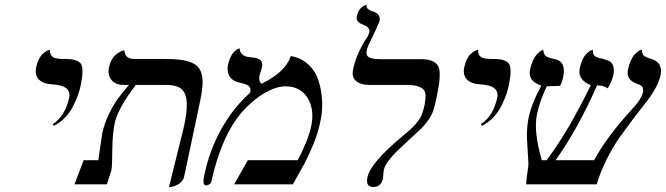

<svg xmlns="http://www.w3.org/2000/svg" viewBox="-20 -766 2767 798"><path d="M203.6 -243.2 199.2 -250Q251 -283.2 267.6 -360.8Q272.5 -385.7 254.9 -399.4Q237.8 -413.1 200.2 -415Q159.7 -417 141.6 -435.5Q123.5 -454.1 130.4 -486.8Q134.3 -505.4 141.6 -519.8Q148.9 -534.2 156.7 -541.3Q164.6 -548.3 171.6 -552.7Q178.7 -557.1 183.6 -558.1L188 -559.1Q187 -548.3 190.7 -540.5Q194.3 -532.7 199.5 -529.1Q204.6 -525.4 214.8 -523.4Q225.1 -521.5 231.4 -521.2Q237.8 -521 250.5 -521Q303.7 -521 316.7 -500.2Q329.6 -479.5 315.4 -411.1Q311.5 -392.1 304.2 -371.1Q296.9 -350.6 284.2 -325.2Q271.5 -299.8 250.5 -277.6Q229.5 -255.4 203.6 -243.2Z M682.1 12.2 743.2 -233.9Q758.3 -299.8 756.1 -339.6Q753.9 -379.4 733.9 -396.2Q713.9 -413.1 669.4 -413.1H544.4Q469.7 -314.5 457 -255.9Q447.3 -209.5 446.8 -142.1Q446.3 -74.7 442.9 -58.1L424.3 0H289.6L327.6 -100.1H388.7L394.5 -141.1L401.4 -187.5Q403.8 -207.5 404.8 -211.9Q414.1 -253.4 432.6 -292Q452.1 -331.5 469.7 -355.5Q487.3 -379.4 516.1 -413.1H494.1Q459.5 -413.1 442.9 -434.3Q426.3 -455.6 433.1 -486.8Q437 -504.4 444.8 -518.1Q452.6 -531.7 461.4 -538.8Q470.2 -545.9 478.3 -550.3Q486.3 -554.7 491.7 -555.7L497.1 -557.1Q498.5 -521 538.1 -521H664.1Q701.7 -521 727.8 -517.8Q753.9 -514.6 773.7 -506.8Q793.5 -499 804 -486.6Q814.5 -474.1 819.1 -453.6Q823.7 -433.1 821.3 -407.2Q819.3 -381.3 811.5 -344.2L745.6 -33.2Q743.2 -21.5 735.6 -12.5Q728 -3.4 719.2 1Q710.4 5.4 702.1 8.3Q693.4 11.2 687.5 11.7Z M1188.5 -533.2Q1230.5 -525.9 1260 -499.3Q1289.6 -472.7 1302.7 -434.3Q1315.9 -396 1318.6 -348.4Q1321.3 -300.8 1309.6 -252Q1300.3 -208.5 1279.3 -158.9Q1258.3 -109.4 1243.7 -83L1197.3 0H953.1L1010.3 -100.1H1217.3Q1260.7 -182.6 1273.4 -241.2Q1288.1 -311 1258.3 -359.1Q1228.5 -407.2 1166.5 -407.2Q1127.9 -407.2 1079.1 -378.9Q1029.8 -350.1 987.3 -301.8Q900.4 -203.1 857.9 -8.8Q856.9 -4.9 850.1 0Q843.3 4.9 836.9 4.9Q827.1 4.9 825.9 -8.1Q824.7 -21 830.1 -42Q851.6 -143.6 900.6 -231Q949.7 -318.4 1020 -380.9Q1023.9 -399.9 1014.6 -408.2Q1006.3 -415.5 974.1 -422.9Q945.8 -429.2 933.8 -449.5Q921.9 -469.7 927.7 -497.1Q931.6 -514.6 938 -528.1Q944.3 -541.5 950.7 -548.3Q957 -555.2 962.9 -559.1Q968.8 -563 972.7 -564L976.1 -564.9Q976.6 -550.8 984.9 -542.2Q993.2 -533.7 1001.5 -531.5Q1009.8 -529.3 1022.5 -527.8Q1034.2 -526.9 1041.5 -525.4Q1048.8 -523.9 1057.1 -519.8Q1065.4 -515.6 1068.4 -506.8Q1071.3 -498 1068.4 -484.9Q1066.4 -475.6 1063.2 -467.3Q1060.1 -459 1058.6 -453.1Q1056.2 -443.4 1058.3 -432.9Q1060.5 -422.4 1066.9 -418Q1167.5 -466.8 1188.5 -533.2Z M1504.4 -558.1Q1499.5 -535.2 1514.2 -527.6Q1528.8 -520 1561 -520H1731.4Q1757.8 -520 1773.9 -513.4Q1790 -506.8 1798.3 -495.8Q1806.6 -484.9 1807.4 -463.4Q1808.1 -441.9 1805.2 -419.9Q1802.2 -397.9 1794.4 -360.8Q1787.1 -325.7 1781.2 -307.6Q1775.4 -289.1 1761 -268.1Q1746.6 -247.1 1730.5 -231.4L1677.2 -182.1L1627 -134.8Q1611.3 -119.6 1595.2 -98.4Q1579.1 -77.1 1575.7 -61Q1573.7 -52.7 1573.2 -41.3Q1572.8 -29.8 1571.8 -24.9Q1564.5 11.2 1531.2 11.2Q1498.5 11.2 1507.3 -29.8Q1520 -89.4 1654.3 -201.2Q1680.7 -223.1 1692.4 -234.4Q1704.6 -245.6 1716.3 -261Q1728 -276.4 1733.9 -292Q1739.7 -307.6 1745.1 -332Q1749.5 -356.9 1748.3 -374.8Q1747.1 -392.6 1727.8 -402.8Q1708.5 -413.1 1669.4 -413.1H1516.6Q1478 -413.1 1459.2 -429.7Q1440.4 -446.3 1447.8 -479Q1459.5 -534.7 1496.6 -597.2Q1511.7 -617.2 1515.1 -632.8Q1517.1 -641.1 1512.5 -647.7Q1507.8 -654.3 1502.9 -657Q1498 -659.7 1489.7 -663.1Q1457.5 -674.3 1462.9 -698.2Q1465.8 -710.9 1470.9 -720.2Q1476.1 -729.5 1481.4 -734.1Q1486.8 -738.8 1491.9 -741.5Q1497.1 -744.1 1500 -745.1L1503.4 -746.1Q1502 -734.4 1510 -728Q1518.1 -721.7 1527.3 -719.2Q1564 -709 1557.6 -678.2Q1557.1 -675.8 1541.7 -642.1Q1526.4 -608.4 1522.9 -602.1Q1507.8 -573.7 1504.4 -558.1Z M1982.9 -243.2 1978.5 -250Q2030.3 -283.2 2046.9 -360.8Q2051.8 -385.7 2034.2 -399.4Q2017.1 -413.1 1979.5 -415Q1939 -417 1920.9 -435.5Q1902.8 -454.1 1909.7 -486.8Q1913.6 -505.4 1920.9 -519.8Q1928.2 -534.2 1936 -541.3Q1943.8 -548.3 1950.9 -552.7Q1958 -557.1 1962.9 -558.1L1967.3 -559.1Q1966.3 -548.3 1970 -540.5Q1973.6 -532.7 1978.8 -529.1Q1983.9 -525.4 1994.1 -523.4Q2004.4 -521.5 2010.7 -521.2Q2017.1 -521 2029.8 -521Q2083 -521 2095.9 -500.2Q2108.9 -479.5 2094.7 -411.1Q2090.8 -392.1 2083.5 -371.1Q2076.2 -350.6 2063.5 -325.2Q2050.8 -299.8 2029.8 -277.6Q2008.8 -255.4 1982.9 -243.2Z M2725.1 -452.1Q2719.7 -426.3 2702.1 -395.5Q2684.1 -364.3 2660.6 -335L2608.4 -267.6L2552.7 -191.4Q2526.4 -153.3 2501 -102.5Q2475.6 -51.8 2460 0H2167Q2167 -17.1 2171.6 -45.7Q2176.3 -74.2 2176.3 -85.9Q2175.3 -106.9 2173.1 -140.4Q2170.9 -173.8 2170.2 -190.7Q2169.4 -207.5 2170.9 -231Q2172.4 -254.4 2176.8 -275.9Q2189.5 -336.4 2230 -410.2Q2172.9 -428.2 2183.1 -477.1Q2187.5 -497.6 2194.8 -513.7Q2202.1 -529.8 2209.2 -537.8Q2216.3 -545.9 2222.9 -551Q2229.5 -556.2 2233.4 -557.6L2237.8 -559.1Q2239.3 -540.5 2248.3 -533.2Q2257.3 -525.9 2287.1 -520Q2334.5 -509.8 2320.3 -443.8Q2315.9 -423.3 2307.6 -409.2Q2293 -409.2 2276.4 -408.2Q2259.8 -407.2 2252.4 -407.2Q2223.1 -344.7 2211.9 -292Q2196.8 -220.2 2231.9 -100.1H2252Q2341.8 -219.7 2435.5 -412.1Q2379.4 -434.6 2389.6 -482.9Q2394 -502.9 2401.1 -518.1Q2408.2 -533.2 2415.3 -540.5Q2422.4 -547.9 2429 -552.5Q2435.5 -557.1 2439.5 -558.1L2443.8 -559.1Q2443.8 -549.8 2445.6 -543.2Q2447.3 -536.6 2452.6 -533Q2458 -529.3 2460.2 -528.1Q2462.4 -526.9 2470.9 -524.9Q2479.5 -522.9 2480 -522.9Q2507.3 -516.1 2516.1 -509.8Q2537.6 -493.2 2528.8 -452.1Q2526.9 -442.4 2519.3 -425Q2511.7 -407.7 2505.9 -398.9Q2488.8 -411.1 2461.4 -411.1Q2383.3 -232.4 2289.1 -100.1H2449.2Q2502.9 -199.7 2612.8 -318.8Q2646.5 -355.5 2651.9 -381.8Q2654.3 -386.7 2653.1 -391.6Q2651.9 -396.5 2651.9 -399.4Q2651.9 -402.3 2648.9 -405.3Q2646 -408.2 2644.8 -409.7Q2643.6 -411.1 2639.9 -412.8Q2636.2 -414.6 2634.8 -415Q2633.3 -415.5 2630.1 -416.7Q2627 -418 2626.5 -418Q2581.1 -435.1 2589.8 -476.1Q2594.7 -498.5 2602.5 -515.4Q2610.4 -532.2 2617.9 -540Q2625.5 -547.9 2632.6 -552.7Q2639.6 -557.6 2644 -558.6L2648.4 -559.1Q2647.9 -552.2 2649.4 -547.1Q2650.9 -542 2652.6 -538.8Q2654.3 -535.6 2658.7 -532.7Q2663.1 -529.8 2665.5 -528.8L2673.8 -525.4Q2679.2 -523.4 2681.2 -522.9Q2681.6 -522.9 2686.5 -521.2Q2691.4 -519.5 2693.4 -518.6L2701.2 -515.1Q2706.5 -512.7 2709.2 -510.3Q2711.9 -507.8 2716.1 -503.7Q2720.2 -499.5 2722.2 -494.6Q2724.1 -489.7 2725.8 -483.6Q2727.5 -477.5 2727.3 -469.5Q2727.1 -461.4 2725.1 -452.1Z"/></svg>

Font: Linux Biolinum G
Style: Italic
Weight: 400
Italic angle: -12°
Designer: Philipp H. Poll
Foundry: Philipp H. Poll
Version: Version 0.5.1